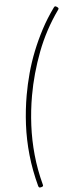

<svg xmlns="http://www.w3.org/2000/svg" viewBox="-76 -1212 509 1326"><g transform="rotate(5 179.0 -549.0)"><path d="M272 -1153Q238 -1082 213.5 -1007Q189 -932 174.5 -855.5Q160 -779 152.5 -702.5Q145 -626 145 -549Q145 -446 158 -344Q171 -242 199 -142Q227 -42 272 55Q277 64 274.5 68Q272 72 263 76Q254 80 250 78.5Q246 77 242 70Q193 -35 163.5 -138.5Q134 -242 121 -345Q108 -448 108 -549Q108 -625 115 -702Q122 -779 138 -856.5Q154 -934 179 -1012Q204 -1090 242 -1168Q246 -1176 250 -1177Q254 -1178 263 -1174Q272 -1170 274.5 -1166Q277 -1162 272 -1153Z"/></g></svg>

Font: Playwrite FR Moderne Thin
Style: Regular
Weight: 250
Version: Version 1.002